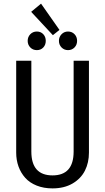

<svg xmlns="http://www.w3.org/2000/svg" viewBox="-20 -1021 577 1053"><path d="M205.1 -1001 306.2 -856.9 270 -828.1 150.9 -956.1ZM146.2 -833.3Q160.6 -848.1 182.1 -848.1Q203.6 -848.1 217.3 -833.5Q231 -818.8 231 -796.9Q231 -774.9 217.3 -760.5Q203.6 -746.1 182.1 -746.1Q160.6 -746.1 146.2 -760.7Q131.8 -775.4 131.8 -796.9Q131.8 -818.4 146.2 -833.3ZM353 -848.1Q374.5 -848.1 388.7 -833.5Q402.8 -818.8 402.8 -796.9Q402.8 -775.4 388.7 -760.7Q374.5 -746.1 353 -746.1Q332 -746.1 317.6 -760.7Q303.2 -775.4 303.2 -796.9Q303.2 -818.4 317.6 -833.3Q332 -848.1 353 -848.1ZM467.8 -688V-184.1Q467.8 -128.9 445.8 -85.2Q423.8 -41.5 377.9 -14.6Q332 12.2 268.1 12.2Q219.7 12.2 181.2 -3.2Q142.6 -18.6 118.4 -45.7Q94.2 -72.8 81.5 -107.9Q68.8 -143.1 68.8 -184.1V-688H151.9V-189.9Q151.9 -59.1 268.1 -59.1Q383.8 -59.1 383.8 -189.9V-688Z"/></svg>

Font: Fira Sans Compressed Book
Style: Regular
Weight: 350
Width: 1
Designer: Carrois Corporate & Edenspiekermann AG
Foundry: Carrois Corporate GbR & Edenspiekermann AG
Version: Version 4.203;PS 004.203;hotconv 1.0.88;makeotf.lib2.5.64775